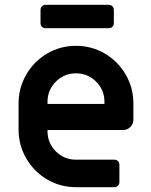

<svg xmlns="http://www.w3.org/2000/svg" viewBox="-20 -776 625 796"><path d="M57 -239V-347Q57 -412 89 -467Q121 -522 175.5 -554Q230 -586 295 -586Q360 -586 414.5 -554Q469 -522 501 -467Q533 -412 533 -347V-280Q533 -262 520.5 -249.5Q508 -237 490 -237H177V-232Q177 -183 211.5 -148.5Q246 -114 295 -114H454Q463 -114 469 -108Q475 -102 475 -93V-21Q475 -12 469 -6Q463 0 454 0H295Q230 0 175.5 -32Q121 -64 89 -119Q57 -174 57 -239ZM413 -345V-354Q413 -403 378.5 -437.5Q344 -472 295 -472Q246 -472 211.5 -437.5Q177 -403 177 -354V-345ZM148 -680V-735Q148 -744 154 -750Q160 -756 169 -756H431Q440 -756 446 -750Q452 -744 452 -735V-680Q452 -671 446 -665Q440 -659 431 -659H169Q160 -659 154 -665Q148 -671 148 -680Z"/></svg>

Font: Miriam Libre
Style: Bold
Weight: 700
Designer: Michal Sahar
Foundry: Hagilda
Version: Version 1.001